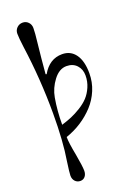

<svg xmlns="http://www.w3.org/2000/svg" viewBox="-185 -796 806 1148"><g transform="rotate(-20 218.0 -222.0)"><path d="M72 232Q72 214 82 144Q102 24 102 -155Q102 -372 72 -587Q64 -648 64 -674Q64 -696 79 -711Q94 -726 116 -726Q137 -726 151.5 -711Q166 -696 166 -674Q166 -643 159 -585Q148 -486 140 -389L146 -387Q192 -468 273 -468Q327 -468 357.5 -425.5Q388 -383 388 -305Q388 -249 367 -198.5Q346 -148 310 -109Q274 -70 228.5 -40.5Q183 -11 130 7Q130 44 146 126Q160 204 160 232Q160 254 148.5 268Q137 282 118 282Q98 282 85 268Q72 254 72 232ZM130 -71Q166 -82 194.5 -94Q223 -106 255.5 -126Q288 -146 310 -169.5Q332 -193 347 -227.5Q362 -262 362 -301Q362 -340 338 -366Q314 -392 273 -392Q227 -392 190.5 -344Q154 -296 144 -239Q130 -160 130 -71Z"/></g></svg>

Font: Old Standard TT
Style: Regular
Weight: 400
Designer: Alexey Kryukov <alexios@thessalonica.org.ru>
Version: Version 2.2